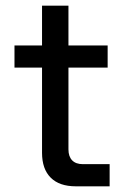

<svg xmlns="http://www.w3.org/2000/svg" viewBox="-20 -656 441 676"><path d="M366 0H247Q189 0 158.5 -30.5Q128 -61 128 -118V-636H221V-130Q221 -105 234 -91.5Q247 -78 272 -78H366ZM359 -418H31V-496H359Z"/></svg>

Font: Wix Madefor Display Medium
Style: Regular
Weight: 500
Designer: Dalton Maag Ltd
Foundry: Dalton Maag Ltd
Version: Version 3.100